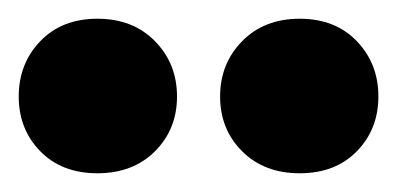

<svg xmlns="http://www.w3.org/2000/svg" viewBox="-26 -733 424 205"><path d="M163 -630Q163 -595 139.5 -571.5Q116 -548 78 -548Q40 -548 17 -571.5Q-6 -595 -6 -630Q-6 -665 17 -689Q40 -713 78 -713Q116 -713 139.5 -689Q163 -665 163 -630ZM378 -630Q378 -595 355 -571.5Q332 -548 294 -548Q256 -548 232.5 -571.5Q209 -595 209 -630Q209 -665 232.5 -689Q256 -713 294 -713Q332 -713 355 -689Q378 -665 378 -630Z"/></svg>

Font: Baloo 2 ExtraBold
Style: Regular
Weight: 800
Designer: Sarang Kulkarni and Ek Type
Foundry: Ek Type
Version: Version 1.640;hotconv 1.0.111;makeotfexe 2.5.65597; ttfautoh